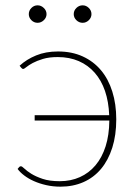

<svg xmlns="http://www.w3.org/2000/svg" viewBox="-20 -694 514 720"><path d="M53.5 -447.5Q79.5 -471.5 115.5 -486.2Q151.5 -501 197.5 -501Q249.5 -501 290 -482.5Q330.5 -464 358.5 -430.8Q386.5 -397.5 401.2 -350.5Q416 -303.5 416 -246.5Q416 -187 401 -140Q386 -93 358.8 -60.5Q331.5 -28 292.8 -11Q254 6 207 6Q178.5 6 153.2 0.2Q128 -5.5 107.2 -14.8Q86.5 -24 70.8 -36Q55 -48 46 -60.5L52 -67.5Q54 -70.5 58.5 -70.5Q62.5 -70.5 71.5 -61.8Q80.5 -53 97.2 -42.5Q114 -32 140 -23.2Q166 -14.5 204 -14.5Q245.5 -14.5 279.5 -29.8Q313.5 -45 338 -74Q362.5 -103 376 -145.2Q389.5 -187.5 390 -242H110V-262H389.5Q387.5 -312.5 373.8 -352.8Q360 -393 335.2 -421.2Q310.5 -449.5 275.5 -464.8Q240.5 -480 196.5 -480Q164 -480 141 -473Q118 -466 102.8 -457.8Q87.5 -449.5 79 -442.5Q70.5 -435.5 67 -435.5Q64.5 -435.5 63 -436.8Q61.5 -438 60 -439.5ZM154.5 -641Q154.5 -628 144.2 -618.2Q134 -608.5 121 -608.5Q107.5 -608.5 97.8 -618.2Q88 -628 88 -641Q88 -654.5 97.8 -664.2Q107.5 -674 121 -674Q134 -674 144.2 -664.2Q154.5 -654.5 154.5 -641ZM323 -641Q323 -628 313 -618.2Q303 -608.5 290 -608.5Q276.5 -608.5 266.5 -618.2Q256.5 -628 256.5 -641Q256.5 -654.5 266.5 -664.2Q276.5 -674 290 -674Q303 -674 313 -664.2Q323 -654.5 323 -641Z"/></svg>

Font: Lato 2
Style: Regular
Weight: 200
Designer: Lukasz Dziedzic with Adam Twardoch and Botio Nikoltchev
Foundry: tyPoland Lukasz Dziedzic
Version: Version 2.015; 2015-08-06; http://www.latofonts.com/